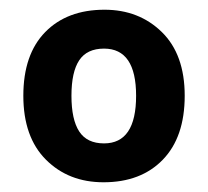

<svg xmlns="http://www.w3.org/2000/svg" viewBox="-20 -742 428 395"><path d="M360 -545Q360 -460 315 -413.5Q270 -367 193 -367Q121 -367 74.5 -413.5Q28 -460 28 -545Q28 -630 73 -676Q118 -722 195 -722Q266 -722 313 -676Q360 -630 360 -545ZM127 -545Q127 -496 143 -471.5Q159 -447 194 -447Q260 -447 260 -545Q260 -642 194 -642Q159 -642 143 -618Q127 -594 127 -545Z"/></svg>

Font: Noto Sans Sinhala
Style: Bold
Weight: 700
Designer: Jelle Bosma - Monotype Design Team
Foundry: Monotype Imaging Inc.
Version: Version 2.006; ttfautohint (v1.8.4.7-5d5b)